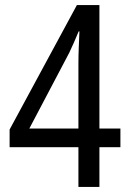

<svg xmlns="http://www.w3.org/2000/svg" viewBox="-20 -739 512 759"><path d="M456 -157H373V0H290V-157H18V-227L284 -719H373V-231H456ZM290 -488Q290 -520 291.5 -555Q293 -590 294 -615H291Q282 -593 272.5 -571.5Q263 -550 254 -531L96 -231H290Z"/></svg>

Font: Noto Sans Hebrew Condensed
Style: Regular
Weight: 400
Width: 3
Designer: Monotype Design Team
Foundry: Monotype Imaging Inc.
Version: Version 2.004; ttfautohint (v1.8.4.7-5d5b)